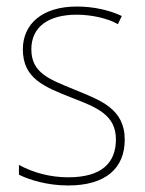

<svg xmlns="http://www.w3.org/2000/svg" viewBox="-20 -558 444 588"><path d="M362 -130C362 -226 287 -251 207 -284C132 -315 76 -334 76 -407C76 -477 130 -513 215 -513C260 -513 310 -502 341 -484L353 -509C317 -526 269 -538 215 -538C110 -538 50 -485 50 -407C50 -317 116 -292 199 -259C277 -229 335 -206 335 -131C335 -59 291 -15 189 -15C134 -15 82 -29 38 -53V-23C70 -7 125 10 189 10C305 10 362 -44 362 -130Z"/></svg>

Font: Noto Sans Armenian SemiCondensed Thin
Style: Regular
Weight: 100
Width: 4
Designer: Monotype Design Team
Foundry: Monotype Imaging Inc.
Version: Version 2.008